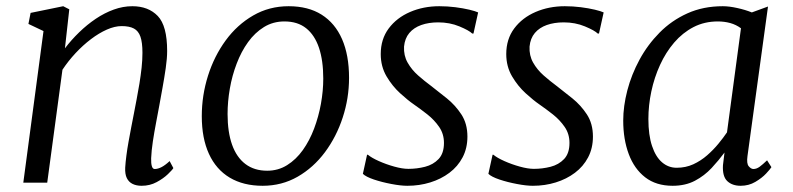

<svg xmlns="http://www.w3.org/2000/svg" viewBox="-20 -588 2554 618"><path d="M189 -432.5Q209.5 -459.5 234.8 -484Q260 -508.5 288.2 -527.5Q316.5 -546.5 346.2 -557.2Q376 -568 406 -568Q457.5 -568 487.8 -536.5Q518 -505 518 -424Q518 -400 513.5 -369Q509 -338 503.2 -306Q497.5 -274 492.5 -247Q488 -222 482.2 -192.2Q476.5 -162.5 472 -132.8Q467.5 -103 466.5 -78.5Q466 -62 468.8 -53Q471.5 -44 478 -44Q488 -44 499.8 -50Q511.5 -56 526 -69.5L538 -47Q535 -41.5 520.5 -27.5Q506 -13.5 484.2 -1.8Q462.5 10 436 10Q419 10 406.8 4Q394.5 -2 388.2 -14.8Q382 -27.5 383 -48.5Q384 -65.5 386.8 -87Q389.5 -108.5 393.8 -132Q398 -155.5 402.5 -178.8Q407 -202 411 -222.5Q415 -244 419.8 -268.5Q424.5 -293 428.8 -319Q433 -345 435.8 -370.2Q438.5 -395.5 438.5 -418Q438.5 -451.5 432 -470Q425.5 -488.5 411 -496.2Q396.5 -504 371.5 -504Q349.5 -504 324 -492.8Q298.5 -481.5 272.8 -462Q247 -442.5 223.2 -417Q199.5 -391.5 181 -363.5L132 0H55L120 -488L71.5 -511L78.5 -546.5L183.5 -568L203 -558Z M909 -568Q972 -568 1015.2 -540.8Q1058.5 -513.5 1081 -462Q1103.5 -410.5 1103.5 -337.5Q1103.5 -272 1083.2 -210Q1063 -148 1026 -98.2Q989 -48.5 938 -19.2Q887 10 825.5 10Q763.5 10 719.5 -16.2Q675.5 -42.5 652.5 -92.8Q629.5 -143 629.5 -214Q629.5 -281 649.5 -344.2Q669.5 -407.5 706.5 -458Q743.5 -508.5 795 -538.2Q846.5 -568 909 -568ZM895.5 -519Q859 -519 829.8 -501Q800.5 -483 778.5 -452.5Q756.5 -422 741.8 -383.2Q727 -344.5 719.8 -302.8Q712.5 -261 712.5 -221Q712.5 -163 727 -122.2Q741.5 -81.5 770 -60Q798.5 -38.5 840 -38.5Q875.5 -38.5 904.2 -56.5Q933 -74.5 954.8 -105Q976.5 -135.5 991 -174Q1005.5 -212.5 1013 -254Q1020.5 -295.5 1020.5 -335Q1020.5 -393 1006.8 -434Q993 -475 965.5 -497Q938 -519 895.5 -519Z M1504 -480H1500Q1490 -490 1458.8 -503Q1427.5 -516 1390.5 -516Q1360 -516 1336 -507.5Q1312 -499 1297.5 -481.8Q1283 -464.5 1280.5 -438Q1279 -409.5 1292 -386.5Q1305 -363.5 1325.8 -345.2Q1346.5 -327 1367.5 -311.5Q1391 -293.5 1418.2 -271.5Q1445.5 -249.5 1465 -219.8Q1484.5 -190 1484.5 -148.5Q1484.5 -111 1469 -81.5Q1453.5 -52 1426.5 -31.8Q1399.5 -11.5 1364.8 -0.8Q1330 10 1291 10Q1270 10 1239.8 4.2Q1209.5 -1.5 1183.5 -10.2Q1157.5 -19 1148 -28.5L1161.5 -90H1164Q1176 -80 1199.5 -69.5Q1223 -59 1249 -51.8Q1275 -44.5 1294.5 -44.5Q1322 -44.5 1348.2 -51.2Q1374.5 -58 1391.8 -76.2Q1409 -94.5 1409 -128Q1409 -157 1393.5 -179.5Q1378 -202 1355.5 -219.8Q1333 -237.5 1312 -252Q1293 -265 1268 -287.8Q1243 -310.5 1224.2 -342.2Q1205.5 -374 1205.5 -414Q1205.5 -462 1231.2 -496.5Q1257 -531 1300 -549.5Q1343 -568 1394 -568Q1420 -568 1445.5 -564.8Q1471 -561.5 1490.8 -556.8Q1510.5 -552 1519 -548Z M1908 -480H1904Q1894 -490 1862.8 -503Q1831.5 -516 1794.5 -516Q1764 -516 1740 -507.5Q1716 -499 1701.5 -481.8Q1687 -464.5 1684.5 -438Q1683 -409.5 1696 -386.5Q1709 -363.5 1729.8 -345.2Q1750.5 -327 1771.5 -311.5Q1795 -293.5 1822.2 -271.5Q1849.5 -249.5 1869 -219.8Q1888.5 -190 1888.5 -148.5Q1888.5 -111 1873 -81.5Q1857.5 -52 1830.5 -31.8Q1803.5 -11.5 1768.8 -0.8Q1734 10 1695 10Q1674 10 1643.8 4.2Q1613.5 -1.5 1587.5 -10.2Q1561.5 -19 1552 -28.5L1565.5 -90H1568Q1580 -80 1603.5 -69.5Q1627 -59 1653 -51.8Q1679 -44.5 1698.5 -44.5Q1726 -44.5 1752.2 -51.2Q1778.5 -58 1795.8 -76.2Q1813 -94.5 1813 -128Q1813 -157 1797.5 -179.5Q1782 -202 1759.5 -219.8Q1737 -237.5 1716 -252Q1697 -265 1672 -287.8Q1647 -310.5 1628.2 -342.2Q1609.5 -374 1609.5 -414Q1609.5 -462 1635.2 -496.5Q1661 -531 1704 -549.5Q1747 -568 1798 -568Q1824 -568 1849.5 -564.8Q1875 -561.5 1894.8 -556.8Q1914.5 -552 1923 -548Z M2386 -86Q2382.5 -61.5 2390 -52.8Q2397.5 -44 2405 -44Q2415 -44 2425 -51.2Q2435 -58.5 2449 -72L2463 -50Q2459.5 -44 2446 -29.5Q2432.5 -15 2411.2 -2.5Q2390 10 2364 10Q2337 10 2321 -5Q2305 -20 2307 -56L2312 -97Q2293.5 -72 2270.5 -47.2Q2247.5 -22.5 2216.8 -6.2Q2186 10 2145 10Q2092 10 2056.8 -17.2Q2021.5 -44.5 2003.8 -92Q1986 -139.5 1986 -200Q1986 -246 1999.2 -297Q2012.5 -348 2038.5 -396Q2064.5 -444 2103 -483Q2141.5 -522 2192.5 -545Q2243.5 -568 2306.5 -568Q2327 -568 2353 -562.2Q2379 -556.5 2400 -548L2452 -567ZM2365 -497Q2349.5 -508.5 2330.5 -513.8Q2311.5 -519 2290.5 -519Q2247.5 -519 2212.2 -500.8Q2177 -482.5 2150 -451Q2123 -419.5 2104.5 -379Q2086 -338.5 2076.5 -293.8Q2067 -249 2067 -205Q2067 -153 2078.8 -118Q2090.5 -83 2111 -65.5Q2131.5 -48 2158 -48Q2187 -48 2211.5 -59.2Q2236 -70.5 2256.2 -88.2Q2276.5 -106 2292.5 -125.5Q2308.5 -145 2320 -162Z"/></svg>

Font: Merriweather Light 18pt Light
Style: Italic
Weight: 300
Italic angle: -7.8°
Version: Version 2.101